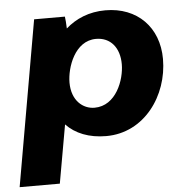

<svg xmlns="http://www.w3.org/2000/svg" viewBox="-74 -583 802 833"><g transform="rotate(-5 327.0 -166.0)"><path d="M-22 200H153L198 -54C238 -12 297 12 372 12C538 12 646 -140 646 -300C646 -438 554 -532 415 -532C344 -532 286 -507 242 -468C241 -489 240 -509 238 -520H104ZM332 -115C282 -115 233 -154 233 -233C233 -298 271 -412 364 -412C427 -412 466 -365 466 -293C466 -225 426 -115 332 -115Z"/></g></svg>

Font: Fixel Display ExtraBold
Style: Italic
Weight: 800
Italic angle: -10°
Designer: AlfaBravo + MacPaw
Foundry: Kyrylo Tkachov, Marchela Mozhyna, Serhii Makarenko, Maria Weinstein, Zakhar Kryvoshyya
Version: Version 1.210;Glyphs 3.2 (3217)